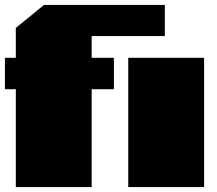

<svg xmlns="http://www.w3.org/2000/svg" viewBox="-20 -757 879 777"><path d="M44 0V-396H0V-523H44V-644L158 -737H647V-611H351V-523H441V-396H351V0ZM499 0V-523H806V0Z"/></svg>

Font: Tomorrow Black
Style: Regular
Weight: 900
Designer: Tony de Marco, Monica Rizzolli
Foundry: Just in Type
Version: Version 2.002